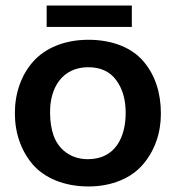

<svg xmlns="http://www.w3.org/2000/svg" viewBox="-20 -656 668 687"><path d="M296.9 11.2C381.3 11.2 451.2 -19.5 492.2 -68.4C533.7 -117.2 555.7 -179.7 555.7 -249.5C555.7 -323.7 535.2 -387.2 494.1 -435.5C453.1 -484.4 383.8 -513.7 296.4 -513.7C210.9 -513.7 141.1 -483.9 98.1 -435.1C55.7 -386.7 33.2 -322.8 33.2 -250.5C33.2 -179.7 55.7 -116.2 97.2 -67.4C139.6 -19 209.5 11.2 296.9 11.2ZM294.4 -86.4C232.4 -86.4 189.5 -122.1 171.9 -170.4C163.6 -194.3 159.2 -221.7 159.2 -252C157.7 -341.3 202.6 -415 294.9 -415.5C339.4 -415.5 373 -400.4 395.5 -369.6C418.5 -338.9 429.7 -299.8 429.7 -252C429.7 -165.5 392.6 -86.4 294.4 -86.4ZM451.7 -559.6V-636.2H147V-559.6Z"/></svg>

Font: Ride
Style: Bold
Weight: 700
Version: Version 3.000